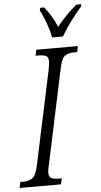

<svg xmlns="http://www.w3.org/2000/svg" viewBox="-81 -969 529 1006"><g transform="rotate(-5 183.0 -465.5)"><path d="M-20 0 -13 -31H3Q34 -31 52 -45Q70 -59 81 -111L186 -604Q188 -619 190 -629.5Q192 -640 192 -648Q192 -670 179 -676.5Q166 -683 141 -683H124L131 -714H349L343 -683H327Q295 -683 277 -669Q259 -655 249 -603L145 -113Q141 -98 139 -86Q137 -74 137 -66Q137 -44 150.5 -37.5Q164 -31 189 -31H205L198 0ZM219 -771Q212 -807 197.5 -847Q183 -887 167 -918L170 -931H191Q209 -910 227 -880Q245 -850 255 -823Q276 -850 304.5 -879.5Q333 -909 361 -931H386L383 -918Q354 -885 325 -846Q296 -807 276 -771Z"/></g></svg>

Font: Noto Serif ExtraCondensed Light
Style: Italic
Weight: 300
Width: 2
Italic angle: -12°
Designer: Monotype Design Team
Foundry: Monotype Imaging Inc.
Version: Version 2.014; ttfautohint (v1.8.4.7-5d5b)